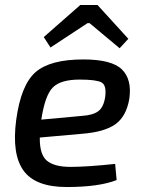

<svg xmlns="http://www.w3.org/2000/svg" viewBox="-20 -740 579 772"><path d="M183 -549 156 -591 303 -720H372L496 -584L461 -546L340 -647H332ZM443 -81 449 -16Q378 12 248 12Q123 12 75 -53.5Q27 -119 45 -257Q64 -398 122.5 -449.5Q181 -501 315 -501Q429 -501 470 -461Q511 -421 500 -343Q488 -272 444 -240.5Q400 -209 309 -202L140 -187Q139 -118 169 -93.5Q199 -69 263 -69Q331 -69 443 -81ZM146 -259 309 -274Q355 -277 376 -293.5Q397 -310 403 -351Q409 -398 387.5 -409Q366 -420 300 -420Q224 -420 192.5 -388.5Q161 -357 146 -259Z"/></svg>

Font: Exo 2.0 Medium
Style: Italic
Weight: 500
Italic angle: -8°
Designer: Natanael Gama
Version: Version 1.001;PS 001.001;hotconv 1.0.70;makeotf.lib2.5.58329